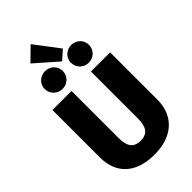

<svg xmlns="http://www.w3.org/2000/svg" viewBox="-336 -1211 1319 1319"><g transform="rotate(-45 323.5 -551.5)"><path d="M258 -1121 163 -1028 327 -884 393 -943ZM196 -920C148 -920 108 -882 108 -835C108 -786 148 -748 196 -748C246 -748 284 -786 284 -835C284 -882 246 -920 196 -920ZM450 -920C402 -920 363 -882 363 -835C363 -786 402 -748 450 -748C500 -748 538 -786 538 -835C538 -882 500 -920 450 -920ZM604 -695H418V-239C418 -157 391 -117 324 -117C256 -117 229 -157 229 -239V-695H44V-233C44 -84 135 18 324 18C512 18 604 -92 604 -233Z"/></g></svg>

Font: Fira Sans ExtraBold
Style: Regular
Weight: 800
Designer: bBox Type GmbH & Carrois Corporate GbR & Edenspiekermann AG
Foundry: bBox Type GmbH & Carrois Corporate GbR & Edenspiekermann AG
Version: Version 4.300;PS 004.300;hotconv 1.0.88;makeotf.lib2.5.64775